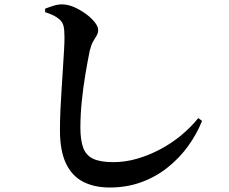

<svg xmlns="http://www.w3.org/2000/svg" viewBox="-20 -802 1040 872"><path d="M184.9 -746.8V-762.5Q204.9 -770.4 224.5 -776.4Q244.2 -782.3 263.2 -782.1Q288.4 -781.8 316.6 -769.6Q344.8 -757.3 369.6 -739.1Q394.5 -721 410.2 -701.2Q425.9 -681.5 425.9 -665.9Q425.9 -651.8 418.5 -639.8Q411 -627.8 402.4 -612.6Q393.7 -597.3 387.5 -571.4Q377.6 -523 367.7 -464Q357.8 -404.9 351.5 -342.9Q345.1 -280.9 345.1 -222.7Q345.1 -166.2 357.8 -131.3Q370.5 -96.4 403 -81Q435.5 -65.6 494.3 -65.6Q549.2 -65.6 603.4 -81.4Q657.7 -97.3 708.6 -124.4Q759.5 -151.5 803.4 -187.9Q847.3 -224.4 880.3 -265.6L897.7 -253.2Q873.1 -191.6 833.4 -137.2Q793.7 -82.8 740.5 -40.7Q687.4 1.5 621.6 25.5Q555.8 49.6 478.4 49.6Q408.1 49.6 357.4 23.4Q306.7 -2.7 279.5 -60Q252.3 -117.3 252.3 -210.2Q252.3 -253.1 254.4 -301.5Q256.6 -349.8 259.9 -398.5Q263.1 -447.2 265.9 -492Q268.7 -536.7 270.8 -572.7Q272.9 -608.7 272.9 -631Q272.9 -667.4 268.3 -684.8Q263.7 -702.2 249.9 -713.8Q237.5 -724.6 223.7 -731.6Q210 -738.5 184.9 -746.8Z"/></svg>

Font: Source Han Serif JP VF
Style: Regular
Weight: 250
Designer: Ryoko NISHIZUKA 西塚涼子 (kana & ideographs); Frank Grießhammer (Latin, Greek & Cyrillic); Wenlong ZHANG 张文龙 (bopomofo); San
Foundry: Adobe
Version: Version 2.001;hotconv 1.1.0;makeotfexe 2.6.0